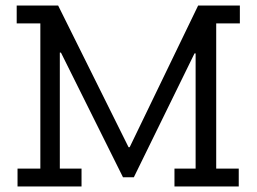

<svg xmlns="http://www.w3.org/2000/svg" viewBox="-20 -670 922 690"><path d="M842 -586H757V-64H838V0H607V-64H683V-478H679L461 -33H422L199 -481H195V-64H273V0H43V-64H125V-586H40V-650H189L442 -141H446L692 -650H842Z"/></svg>

Font: Zilla Slab
Style: Regular
Weight: 400
Designer: Typotheque.com
Foundry: Typotheque type foundry
Version: Version 1.1; 2017; ttfautohint (v1.6)